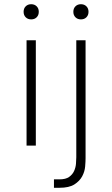

<svg xmlns="http://www.w3.org/2000/svg" viewBox="-20 -691 532 911"><path d="M106 -500H150V0H106ZM236 160H262Q292 160 308 148.5Q324 137 331.5 120.5Q339 104 340.5 86Q342 68 342 55V-500H386V60Q386 75 384 99Q382 123 370 145.5Q358 168 333 184Q308 200 262 200H236ZM364 -599Q348 -599 338 -609Q328 -619 328 -635Q328 -651 338 -661Q348 -671 364 -671Q380 -671 390 -661Q400 -651 400 -635Q400 -619 390 -609Q380 -599 364 -599ZM128 -599Q112 -599 102 -609Q92 -619 92 -635Q92 -651 102 -661Q112 -671 128 -671Q144 -671 154 -661Q164 -651 164 -635Q164 -619 154 -609Q144 -599 128 -599Z"/></svg>

Font: PT Root UI Light
Style: Regular
Weight: 300
Designer: Vitaly Kuzmin
Foundry: ParaType Ltd.
Version: Version 2.000G